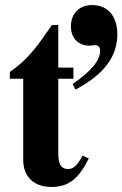

<svg xmlns="http://www.w3.org/2000/svg" viewBox="-20 -729 485 761"><path d="M279 -374C395 -435 445 -507 445 -593C445 -664 408 -709 345 -709C295 -709 261 -676 261 -624C261 -578 291 -548 334 -548C344 -548 351 -550 358 -550C369 -550 377 -541 377 -529C377 -490 343 -448 268 -396ZM307 -112C287 -74 271 -59 250 -59C222 -59 211 -79 211 -119V-417H271V-461H211V-630H186C128 -546 91 -493 19 -444V-417H72V-95C72 -28 115 12 184 12C251 12 291 -19 332 -101Z"/></svg>

Font: XITS Math
Style: Bold
Weight: 700
Designer: MicroPress Inc., with final additions and corrections provided by Coen Hoffman, Elsevier (retired)
Version: Version 1.105